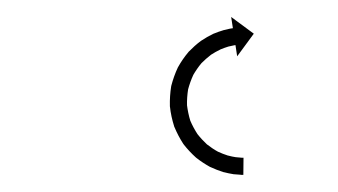

<svg xmlns="http://www.w3.org/2000/svg" viewBox="-20 -573 394 224"><path d="M261.2 -369C262.1 -369 263 -369 263.9 -369L264.1 -389C263.3 -389 262.5 -389 261.7 -389C261.7 -389 261.7 -389 261.8 -389C261.8 -389 261.9 -389 261.9 -389C259.7 -389.1 257.5 -389.3 255.3 -389.6C255.3 -389.6 255.4 -389.5 255.5 -389.5C255.6 -389.5 255.7 -389.5 255.7 -389.5C252.4 -390 249 -390.7 245.7 -391.6C245.7 -391.6 245.8 -391.5 246 -391.5C246.1 -391.4 246.2 -391.4 246.2 -391.4C242 -392.7 237.9 -394.4 233.9 -396.2C233.9 -396.2 234 -396.2 234.2 -396.1C234.3 -396 234.5 -395.9 234.5 -395.9C229.9 -398.4 225.5 -401.4 221.4 -404.6C221.4 -404.6 221.5 -404.4 221.7 -404.3C221.8 -404.2 222 -404 222 -404C217.7 -408 213.7 -412.3 210.1 -416.9C210.1 -416.9 210.2 -416.7 210.3 -416.5C210.5 -416.3 210.6 -416.2 210.6 -416.2C207.2 -421.4 204.2 -427 201.8 -432.7C201.8 -432.7 201.9 -432.5 202 -432.3C202.1 -432.1 202.1 -431.9 202.1 -431.9C200.2 -438 198.9 -444.4 198.1 -450.8C198.1 -450.8 198.1 -450.5 198.2 -450.3C198.2 -450.1 198.2 -449.8 198.2 -449.8C198 -456.3 198.5 -462.7 199.5 -469.1C199.5 -469.1 199.4 -468.9 199.4 -468.6C199.3 -468.4 199.3 -468.2 199.3 -468.2C200.9 -474.2 203 -480.2 205.6 -485.8C205.6 -485.8 205.5 -485.7 205.4 -485.5C205.3 -485.3 205.2 -485.1 205.2 -485.1C208.1 -490.1 211.4 -495 215.2 -499.5C215.2 -499.5 215 -499.3 214.9 -499.2C214.8 -499 214.6 -498.9 214.6 -498.9C218.3 -502.6 222.2 -506.1 226.4 -509.3C226.4 -509.3 226.2 -509.2 226.1 -509.1C225.9 -509 225.8 -508.9 225.8 -508.9C229.5 -511.3 233.4 -513.5 237.4 -515.4C237.4 -515.4 237.2 -515.4 237.1 -515.3C237 -515.3 236.8 -515.2 236.8 -515.2C240 -516.5 243.2 -517.7 246.5 -518.7C246.5 -518.7 246.4 -518.6 246.3 -518.6C246.2 -518.6 246.1 -518.6 246.1 -518.6C248.2 -519.1 250.4 -519.6 252.5 -520C252.5 -520 252.5 -520 252.4 -520C252.4 -520 252.3 -520 252.3 -520C253.1 -520.1 253.9 -520.2 254.7 -520.4L256.7 -507.3L276.1 -533.7L249.7 -553.2L251.7 -540.1C250.8 -540 250 -539.9 249.1 -539.7C249.1 -539.7 249 -539.7 249 -539.7C248.9 -539.7 248.9 -539.7 248.9 -539.7C246.3 -539.2 243.7 -538.6 241.2 -537.9C241.2 -537.9 241.1 -537.9 241 -537.9C240.9 -537.9 240.8 -537.8 240.8 -537.8C236.9 -536.7 233 -535.2 229.2 -533.7C229.2 -533.7 229.1 -533.6 229 -533.6C228.8 -533.5 228.7 -533.5 228.7 -533.5C223.9 -531.2 219.3 -528.5 214.9 -525.6C214.9 -525.6 214.8 -525.5 214.6 -525.4C214.5 -525.3 214.3 -525.2 214.3 -525.2C209.3 -521.5 204.7 -517.3 200.3 -512.8C200.3 -512.8 200.2 -512.7 200 -512.5C199.9 -512.4 199.8 -512.2 199.8 -512.2C195.3 -506.9 191.3 -501.1 187.9 -495C187.9 -495 187.8 -494.9 187.7 -494.7C187.6 -494.5 187.5 -494.3 187.5 -494.3C184.3 -487.5 181.8 -480.4 179.9 -473.2C179.9 -473.2 179.9 -473 179.8 -472.7C179.8 -472.5 179.7 -472.3 179.7 -472.3C178.5 -464.7 178 -457 178.2 -449.4C178.2 -449.4 178.2 -449.1 178.2 -448.9C178.2 -448.7 178.3 -448.4 178.3 -448.4C179.1 -440.8 180.8 -433.2 183.1 -425.9C183.1 -425.9 183.1 -425.7 183.2 -425.4C183.3 -425.2 183.4 -425 183.4 -425C186.3 -418.1 189.7 -411.5 193.8 -405.2C193.8 -405.2 194 -405 194.1 -404.9C194.2 -404.7 194.3 -404.5 194.3 -404.5C198.6 -399 203.4 -393.9 208.6 -389.2C208.6 -389.2 208.7 -389.1 208.9 -389C209 -388.8 209.2 -388.7 209.2 -388.7C214.1 -384.9 219.4 -381.4 224.8 -378.4C224.8 -378.4 225 -378.3 225.2 -378.2C225.3 -378.2 225.5 -378.1 225.5 -378.1C230.3 -375.9 235.2 -373.9 240.3 -372.3C240.3 -372.3 240.4 -372.3 240.5 -372.2C240.7 -372.2 240.8 -372.2 240.8 -372.2C244.8 -371.2 248.8 -370.3 252.8 -369.7C252.8 -369.7 252.9 -369.7 253 -369.7C253.1 -369.7 253.2 -369.7 253.2 -369.7C255.8 -369.4 258.4 -369.2 261 -369.1C261 -369.1 261.1 -369 261.1 -369C261.2 -369 261.2 -369 261.2 -369Z"/></svg>

Font: FRB American Cursive Just Arrows
Style: Bold Italic
Weight: 700
Italic angle: -25°
Version: Version 2.0;Modular Font Editor K font №1